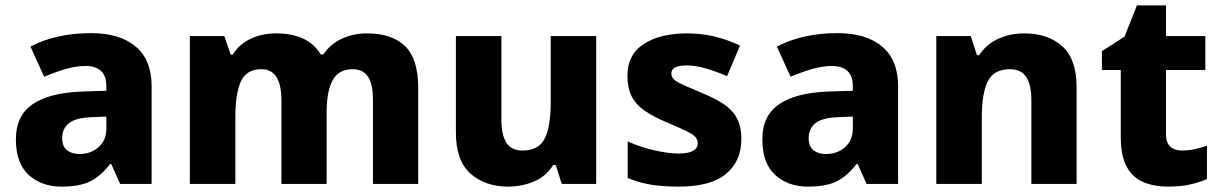

<svg xmlns="http://www.w3.org/2000/svg" viewBox="-20 -683 4534 713"><path d="M318 -560Q425 -560 484 -510Q543 -460 543 -364V0H426L393 -74H389Q354 -29 315 -9.5Q276 10 208 10Q135 10 87 -33Q39 -76 39 -166Q39 -253 100.5 -295.5Q162 -338 281 -343L375 -346V-362Q375 -402 354.5 -420Q334 -438 298 -438Q262 -438 223 -426.5Q184 -415 144 -398L93 -510Q138 -534 195 -547Q252 -560 318 -560ZM324 -248Q261 -246 236 -225.5Q211 -205 211 -170Q211 -139 229 -125Q247 -111 275 -111Q317 -111 346 -136.5Q375 -162 375 -206V-250Z M1342 -559Q1436 -559 1484.5 -511.5Q1533 -464 1533 -358V0H1365V-311Q1365 -371 1346.5 -398.5Q1328 -426 1290 -426Q1237 -426 1215 -384.5Q1193 -343 1193 -267V0H1025V-311Q1025 -426 951 -426Q895 -426 874.5 -380.5Q854 -335 854 -250V0H685V-549H813L837 -480H844Q867 -518 909.5 -538.5Q952 -559 1006 -559Q1124 -559 1171 -481H1181Q1207 -520 1250 -539.5Q1293 -559 1342 -559Z M2194 -549V0H2066L2044 -70H2034Q2008 -28 1963 -9Q1918 10 1867 10Q1782 10 1727.5 -38Q1673 -86 1673 -191V-549H1842V-238Q1842 -182 1860.5 -153Q1879 -124 1920 -124Q1981 -124 2003 -169Q2025 -214 2025 -299V-549Z M2733 -166Q2733 -85 2676.5 -37.5Q2620 10 2500 10Q2442 10 2398.5 3Q2355 -4 2311 -22V-158Q2359 -136 2411 -124.5Q2463 -113 2499 -113Q2537 -113 2554 -123Q2571 -133 2571 -151Q2571 -164 2562.5 -174Q2554 -184 2528.5 -196.5Q2503 -209 2453 -230Q2404 -251 2372.5 -273Q2341 -295 2325.5 -325.5Q2310 -356 2310 -402Q2310 -480 2370.5 -519.5Q2431 -559 2531 -559Q2584 -559 2631 -548Q2678 -537 2728 -514L2680 -400Q2639 -418 2600.5 -429Q2562 -440 2531 -440Q2473 -440 2473 -410Q2473 -399 2481.5 -389.5Q2490 -380 2514.5 -369Q2539 -358 2586 -338Q2633 -319 2666 -297.5Q2699 -276 2716 -245Q2733 -214 2733 -166Z M3090 -560Q3197 -560 3256 -510Q3315 -460 3315 -364V0H3198L3165 -74H3161Q3126 -29 3087 -9.5Q3048 10 2980 10Q2907 10 2859 -33Q2811 -76 2811 -166Q2811 -253 2872.5 -295.5Q2934 -338 3053 -343L3147 -346V-362Q3147 -402 3126.5 -420Q3106 -438 3070 -438Q3034 -438 2995 -426.5Q2956 -415 2916 -398L2865 -510Q2910 -534 2967 -547Q3024 -560 3090 -560ZM3096 -248Q3033 -246 3008 -225.5Q2983 -205 2983 -170Q2983 -139 3001 -125Q3019 -111 3047 -111Q3089 -111 3118 -136.5Q3147 -162 3147 -206V-250Z M3784 -559Q3871 -559 3924.5 -511.5Q3978 -464 3978 -358V0H3810V-311Q3810 -368 3791 -397Q3772 -426 3731 -426Q3670 -426 3648 -380.5Q3626 -335 3626 -250V0H3457V-549H3585L3608 -478H3616Q3642 -518 3686 -538.5Q3730 -559 3784 -559Z M4369 -124Q4394 -124 4416.5 -129Q4439 -134 4462 -142V-18Q4435 -6 4400 2Q4365 10 4317 10Q4266 10 4226.5 -6.5Q4187 -23 4164.5 -63Q4142 -103 4142 -176V-423H4072V-493L4156 -547L4202 -663H4310V-549H4456V-423H4310V-182Q4310 -153 4326 -138.5Q4342 -124 4369 -124Z"/></svg>

Font: Noto Sans Tamil ExtraBold
Style: Regular
Weight: 800
Designer: Jelle Bosma - Monotype Design Team
Foundry: Monotype Imaging Inc.
Version: Version 2.004; ttfautohint (v1.8.4.7-5d5b)